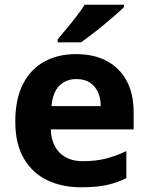

<svg xmlns="http://www.w3.org/2000/svg" viewBox="-20 -786 631 816"><path d="M303 -556Q379 -556 433.5 -527Q488 -498 518 -443Q548 -388 548 -308V-236H196Q198 -173 233.5 -137Q269 -101 332 -101Q385 -101 428 -111.5Q471 -122 517 -144V-29Q477 -9 432.5 0.5Q388 10 325 10Q243 10 180 -20.5Q117 -51 81 -113Q45 -175 45 -269Q45 -365 77.5 -428.5Q110 -492 168 -524Q226 -556 303 -556ZM304 -450Q261 -450 232.5 -422Q204 -394 199 -335H408Q408 -368 396.5 -394Q385 -420 362 -435Q339 -450 304 -450ZM507 -756Q493 -742 470 -722Q447 -702 420.5 -680Q394 -658 368.5 -638.5Q343 -619 324 -606H225V-619Q241 -638 262.5 -663.5Q284 -689 305 -716.5Q326 -744 340 -766H507Z"/></svg>

Font: Noto Sans Armenian
Style: Bold
Weight: 700
Version: Version 2.007